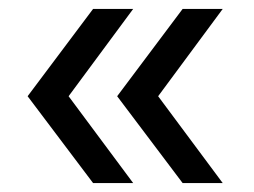

<svg xmlns="http://www.w3.org/2000/svg" viewBox="-20 -530 571 431"><path d="M390 -119 243 -314 390 -510H480L335 -314L480 -119ZM189 -119 42 -314 189 -510H279L134 -314L279 -119Z"/></svg>

Font: MuseoModerno
Style: Regular
Weight: 400
Designer: Pablo Cosgaya, Héctor Gatti, Marcela Romero, and the Authors of The MuseoModerno Project.
Foundry: Omnibus-Type Team
Version: Version 1.001